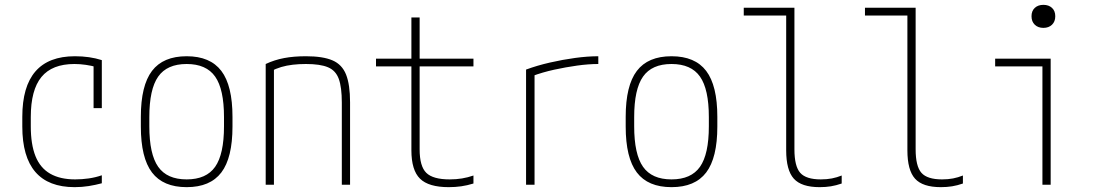

<svg xmlns="http://www.w3.org/2000/svg" viewBox="-20 -762 4540 792"><path d="M288 10Q72 10 72 -240V-280Q72 -530 289 -530Q350 -530 400 -514V-316H366V-507L379 -485Q358 -491 334 -494.5Q310 -498 287 -498Q195 -498 151 -444.5Q107 -391 107 -279V-241Q107 -166 126.5 -117.5Q146 -69 187 -45.5Q228 -22 290 -22Q318 -22 346 -26Q374 -30 400 -39V-6Q374 1 346 5.5Q318 10 288 10Z M750 10Q653 10 607 -50.5Q561 -111 561 -240V-280Q561 -409 607 -469.5Q653 -530 750 -530Q847 -530 893 -469.5Q939 -409 939 -280V-240Q939 -111 893 -50.5Q847 10 750 10ZM750 -22Q831 -22 867.5 -74Q904 -126 904 -241V-279Q904 -394 867.5 -446Q831 -498 750 -498Q669 -498 632.5 -446Q596 -394 596 -279V-241Q596 -126 632.5 -74Q669 -22 750 -22Z M1076 -498Q1112 -515 1152 -522.5Q1192 -530 1242 -530Q1312 -530 1351.5 -513Q1391 -496 1407.5 -454.5Q1424 -413 1424 -340V0H1390V-339Q1390 -402 1377.5 -436.5Q1365 -471 1333 -484.5Q1301 -498 1242 -498Q1213 -498 1187.5 -495Q1162 -492 1140 -485.5Q1118 -479 1095 -467L1110 -490V0H1076Z M1831 10Q1748 10 1712.5 -25Q1677 -60 1677 -142V-488H1531V-520H1677V-690H1711V-520H1933V-488H1711V-146Q1711 -76 1738.5 -49Q1766 -22 1835 -22Q1862 -22 1886 -26Q1910 -30 1933 -38V-5Q1907 3 1882.5 6.5Q1858 10 1831 10Z M2150 -475Q2196 -492 2248.5 -504Q2301 -516 2352.5 -523Q2404 -530 2448 -530V-498Q2408 -498 2361 -491.5Q2314 -485 2266 -474.5Q2218 -464 2175 -448L2185 -466V0H2150Z M2750 10Q2653 10 2607 -50.5Q2561 -111 2561 -240V-280Q2561 -409 2607 -469.5Q2653 -530 2750 -530Q2847 -530 2893 -469.5Q2939 -409 2939 -280V-240Q2939 -111 2893 -50.5Q2847 10 2750 10ZM2750 -22Q2831 -22 2867.5 -74Q2904 -126 2904 -241V-279Q2904 -394 2867.5 -446Q2831 -498 2750 -498Q2669 -498 2632.5 -446Q2596 -394 2596 -279V-241Q2596 -126 2632.5 -74Q2669 -22 2750 -22Z M3361 10Q3286 10 3254.5 -25Q3223 -60 3223 -142V-698H3048V-730H3257V-146Q3257 -76 3281 -49Q3305 -22 3366 -22Q3391 -22 3411.5 -26Q3432 -30 3452 -38V-5Q3429 3 3407.5 6.5Q3386 10 3361 10Z M3861 10Q3786 10 3754.5 -25Q3723 -60 3723 -142V-698H3548V-730H3757V-146Q3757 -76 3781 -49Q3805 -22 3866 -22Q3891 -22 3911.5 -26Q3932 -30 3952 -38V-5Q3929 3 3907.5 6.5Q3886 10 3861 10Z M4280 0V-488H4085V-520H4314V0ZM4284 -647Q4262 -647 4248.5 -660Q4235 -673 4235 -695Q4235 -717 4248.5 -729.5Q4262 -742 4284 -742Q4306 -742 4319.5 -729.5Q4333 -717 4333 -695Q4333 -673 4319.5 -660Q4306 -647 4284 -647Z"/></svg>

Font: M PLUS Code Latin ExtraLight
Style: Regular
Weight: 250
Designer: Coji Morishita
Foundry: UNDERFOREST DESIGN
Version: Version 1.002; ttfautohint (v1.8.3)